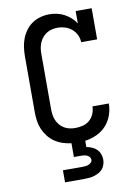

<svg xmlns="http://www.w3.org/2000/svg" viewBox="-102 -811 804 1099"><g transform="rotate(-10 300.0 -261.5)"><path d="M185 220V150H300Q309 150 318 149Q327 148 335 144.5Q343 141 349.5 134.5Q356 128 356 119Q356 110 350 102.5Q344 95 335.5 91.5Q327 88 318 87Q309 86 300 86H260V6Q234 3 210 -5Q186 -13 164.5 -27.5Q143 -42 127 -62.5Q111 -83 101 -106.5Q91 -130 87.5 -155.5Q84 -181 84 -206V-529Q84 -555 87.5 -581.5Q91 -608 100.5 -632.5Q110 -657 126 -678.5Q142 -700 163.5 -714.5Q185 -729 211 -736Q237 -743 263 -743Q286 -743 308 -738Q330 -733 349.5 -722.5Q369 -712 386 -697Q403 -682 415 -663V-735H508V-554H415Q415 -576 405 -596.5Q395 -617 378.5 -631Q362 -645 340.5 -652Q319 -659 297 -659Q280 -659 264 -655.5Q248 -652 233.5 -643Q219 -634 208.5 -621.5Q198 -609 191 -593.5Q184 -578 181.5 -561.5Q179 -545 179 -529V-206Q179 -190 181.5 -173Q184 -156 190.5 -141Q197 -126 208 -113Q219 -100 233.5 -91.5Q248 -83 264.5 -79.5Q281 -76 297 -76Q320 -76 341.5 -81.5Q363 -87 380 -101.5Q397 -116 406 -137.5Q415 -159 415 -181H510V-180Q510 -146 498 -112.5Q486 -79 462.5 -53.5Q439 -28 407 -13.5Q375 1 340 6V42Q356 45 371.5 51.5Q387 58 399 69.5Q411 81 417 97Q423 113 423 129Q423 144 418.5 158Q414 172 405 183Q396 194 383.5 201Q371 208 357 212.5Q343 217 328.5 218.5Q314 220 300 220Z"/></g></svg>

Font: Iosevka Etoile Medium
Style: Regular
Weight: 500
Designer: Belleve Invis
Foundry: Belleve Invis
Version: Version 22.1.2; ttfautohint (v1.8.4)